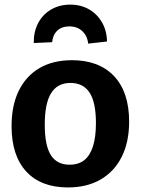

<svg xmlns="http://www.w3.org/2000/svg" viewBox="-20 -810 617 842"><path d="M295.7 -546Q414.3 -546 480.3 -476Q546.3 -406 546.3 -276.7Q546.3 -187.3 514 -122.7Q481.7 -58 421.7 -23Q361.7 12 277.7 12Q159.7 12 95.2 -57.8Q30.7 -127.7 30.7 -257Q30.7 -347.3 62.2 -411.8Q93.7 -476.3 152.8 -511.2Q212 -546 295.7 -546ZM289 -446.3Q232 -446.3 204.2 -401.5Q176.3 -356.7 176.3 -263.7Q176.3 -171.3 203.2 -129.5Q230 -87.7 285 -87.7Q324.7 -87.7 350 -108Q375.3 -128.3 388 -169.2Q400.7 -210 400.7 -270.3Q400.7 -361.3 372.8 -403.8Q345 -446.3 289 -446.3ZM288 -789.7Q334.7 -789.7 370.5 -769Q406.3 -748.3 427.3 -712Q448.3 -675.7 449.3 -628L366.7 -618.7Q362.7 -653.7 340.3 -674Q318 -694.3 284.3 -694.3Q251.3 -694.3 231.5 -675.8Q211.7 -657.3 208.7 -625L128 -621.3Q127.3 -670.7 147.3 -708.7Q167.3 -746.7 204 -768.2Q240.7 -789.7 288 -789.7Z"/></svg>

Font: Bitter Thin
Style: Regular
Weight: 100
Designer: Sol Matas, and Bitter project Authors
Foundry: Sol Matas
Version: Version 2.002